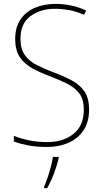

<svg xmlns="http://www.w3.org/2000/svg" viewBox="-20 -837 527 985"><path d="M437 -275Q437 -211 408.5 -168.5Q380 -126 331.5 -104.5Q283 -83 221 -83Q167 -83 125.5 -91Q84 -99 51 -111V-140Q86 -126 129 -117Q172 -108 223 -108Q304 -108 357 -150Q410 -192 410 -275Q410 -324 389.5 -354Q369 -384 330 -404.5Q291 -425 236 -446Q185 -465 145 -487Q105 -509 81.5 -544Q58 -579 58 -637Q58 -697 85 -737Q112 -777 159 -797Q206 -817 265 -817Q349 -817 422 -783L411 -761Q371 -779 333.5 -785.5Q296 -792 263 -792Q187 -792 136 -754Q85 -716 85 -639Q85 -586 107 -555Q129 -524 166.5 -504.5Q204 -485 249 -468Q306 -447 348 -424.5Q390 -402 413.5 -367.5Q437 -333 437 -275ZM281 -25Q272 13 257 53Q242 93 222 128H206V121Q214 104 223.5 76Q233 48 241 18.5Q249 -11 251 -32H281Z"/></svg>

Font: Noto Sans Telugu UI SemiCondensed Thin
Style: Regular
Weight: 100
Width: 4
Designer: Jelle Bosma - Monotype Design Team
Foundry: Monotype Imaging Inc.
Version: Version 2.005; ttfautohint (v1.8.4.7-5d5b)